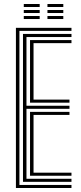

<svg xmlns="http://www.w3.org/2000/svg" viewBox="-20 -939 405 959"><path d="M59.5 0V-800H337V-784.8H77V-15.2H337V0ZM94.8 -30.8V-769.5H337V-754H112.2V-410.8H327V-395.5H112.2V-46H337V-30.8ZM130 -426.2V-738.8H337V-723.5H147.5V-441.5H327V-426.2ZM130 -61.2V-380.2H327V-365H147.5V-76.5H337V-61.2ZM217 -904V-919H296.2V-904ZM98.8 -904V-919H178.2V-904ZM98.8 -874V-889H178.2V-874ZM217 -874V-889H296.2V-874ZM98.8 -844V-859H178.2V-844ZM217 -844V-859H296.2V-844Z"/></svg>

Font: Big Shoulders Inline Text Medium
Style: Regular
Weight: 500
Designer: Patric King
Foundry: XO Type Co
Version: Version 1.000